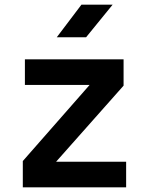

<svg xmlns="http://www.w3.org/2000/svg" viewBox="-20 -805 640 825"><path d="M224 -645H350L464 -785H330ZM78 0H522V-110H221L511 -437V-550H87V-440H365L78 -113Z"/></svg>

Font: JetBrains Mono
Style: Bold
Weight: 558
Monospace: yes
Designer: Philipp Nurullin, Konstantin Bulenkov
Foundry: JetBrains
Version: Version 2.305